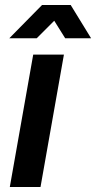

<svg xmlns="http://www.w3.org/2000/svg" viewBox="-20 -743 382 763"><path d="M19 0 112 -526H234L141 0ZM17 -591 147 -723H261L342 -591H239L174 -695H230L126 -591Z"/></svg>

Font: Archivo Variable SemiBold
Style: Italic
Weight: 600
Italic angle: -10°
Designer: Hector Gatti
Foundry: Omnibus-Type
Version: Version 2.001